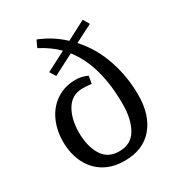

<svg xmlns="http://www.w3.org/2000/svg" viewBox="-185 -876 912 997"><g transform="rotate(-30 271.5 -377.5)"><path d="M501 -252Q501 -131.8 440.9 -61Q380.9 9.8 270 9.8Q199.2 9.8 147.7 -21Q96.2 -51.8 68.6 -107.9Q41 -164.1 41 -235.8Q41 -306.6 68.1 -363.3Q95.2 -419.9 144.5 -451.4Q193.8 -482.9 257.8 -482.9Q276.9 -482.9 293 -479Q309.1 -475.1 328.1 -466.8L319.8 -421.9Q293.9 -425.8 267.1 -425.8Q202.1 -425.8 169.2 -371.3Q136.2 -316.9 136.2 -235.8Q136.2 -154.8 168.7 -100.8Q201.2 -46.9 270 -46.9Q341.8 -46.9 374.5 -104.5Q407.2 -162.1 407.2 -251Q407.2 -483.9 305.2 -613.8L181.2 -549.8L159.2 -585L276.9 -646Q231 -691.9 168 -724.1L187 -765.1Q269 -732.9 331.1 -673.8L445.8 -733.9L467.8 -696.8L361.8 -643.1Q431.2 -566.9 466.1 -464.8Q501 -362.8 501 -252Z"/></g></svg>

Font: Sura
Style: Regular
Weight: 400
Designer: Carolina Giovagnoli
Foundry: Huerta Tipografica
Version: Version 1.003;PS 001.002;hotconv 1.0.70;makeotf.lib2.5.58329